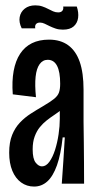

<svg xmlns="http://www.w3.org/2000/svg" viewBox="-20 -686 360 717"><path d="M107.3 10.7Q80 10.7 58.8 -4.7Q37.7 -20 26 -48.3Q14.3 -76.7 14.3 -115.7Q14.3 -154.7 25.3 -182Q36.3 -209.3 54.7 -228.5Q73 -247.7 95.2 -261.8Q117.3 -276 139.3 -288.7Q168.3 -305.7 182.2 -317Q196 -328.3 200.3 -340.8Q204.7 -353.3 204.7 -373.3Q204.7 -418 193 -440.3Q181.3 -462.7 158.3 -462.7Q139.7 -462.7 128 -446.5Q116.3 -430.3 113 -399.5Q109.7 -368.7 114.3 -323L27.7 -333.7Q24 -382.7 31 -421Q38 -459.3 55.2 -485.3Q72.3 -511.3 99.3 -524.7Q126.3 -538 163 -538Q205.7 -538 234.5 -517.2Q263.3 -496.3 277.7 -455.2Q292 -414 292 -351V-231.3Q292.7 -193.3 293 -154.7Q293.3 -116 293.7 -77.3Q294 -38.7 294 0H210.7Q214 -43.3 216.7 -86.5Q219.3 -129.7 222 -173H214Q207.3 -109.7 192.7 -68.7Q178 -27.7 156.7 -8.5Q135.3 10.7 107.3 10.7ZM136.7 -64.7Q152 -64.7 164.5 -82Q177 -99.3 185.7 -126.7Q194.3 -154 198.8 -184.7Q203.3 -215.3 203.3 -242.3V-284L232.3 -302Q224.3 -288.7 211.7 -278.2Q199 -267.7 184.2 -257.8Q169.3 -248 154.8 -236.7Q140.3 -225.3 128.7 -211Q117 -196.7 109.5 -176.3Q102 -156 102 -128.3Q102 -92.7 113.2 -78.7Q124.3 -64.7 136.7 -64.7ZM215 -575.3Q199.3 -575.3 187.2 -579.5Q175 -583.7 165.2 -588.5Q155.3 -593.3 146.7 -597.5Q138 -601.7 129.3 -601.7Q119.3 -601.7 114.5 -596Q109.7 -590.3 111.7 -580.3H61Q50 -602.7 53.5 -622.2Q57 -641.7 72.5 -653.8Q88 -666 112 -666Q126.3 -666 138 -662Q149.7 -658 159.5 -652.8Q169.3 -647.7 178.3 -643.7Q187.3 -639.7 197.3 -639.7Q208 -639.7 212.8 -645.7Q217.7 -651.7 216 -661.7H266.7Q274.3 -639.3 271.7 -619.5Q269 -599.7 255.2 -587.5Q241.3 -575.3 215 -575.3Z"/></svg>

Font: Bricolage Grotesque 96pt ExtraBold Condensed
Style: Regular
Weight: 800
Width: 3
Version: Version 1.001;gftools[0.9.33.dev8+g029e19f]